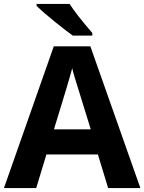

<svg xmlns="http://www.w3.org/2000/svg" viewBox="-20 -951 730 971"><path d="M526.9 0 475.1 -169.9H214.8L163.1 0H0L252 -716.8H437L689.9 0ZM439 -296.9Q367.2 -527.8 358.2 -558.1Q349.1 -588.4 345.2 -606Q329.1 -543.5 252.9 -296.9ZM348.1 -771Q317.4 -792.5 257.8 -840.6Q198.2 -888.7 165 -920.9V-931.2H332Q362.8 -881.8 446.8 -784.2V-771Z"/></svg>

Font: CAA NEO Sans
Style: Bold
Weight: 700
Version: Version 1.10